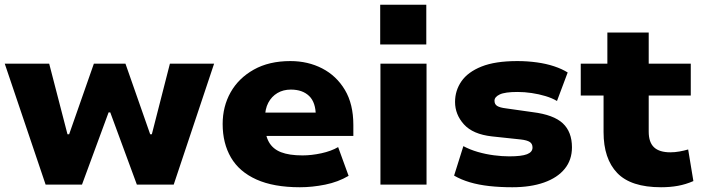

<svg xmlns="http://www.w3.org/2000/svg" viewBox="-20 -777 2959 808"><path d="M172 0 0 -509H187L264 -212H271L375 -509H508L612 -212H619L695 -509H881L711 0H556L444 -304H437L325 0Z M1242 11Q1132 11 1059.5 -21.5Q987 -54 952 -114Q917 -174 917 -255Q917 -329 950.5 -388.5Q984 -448 1048 -484Q1112 -520 1202 -520Q1276 -520 1336 -489Q1396 -458 1431.5 -398.5Q1467 -339 1467 -251V-205H1071V-303H1317L1309 -289Q1309 -346 1281 -373Q1253 -400 1204 -400Q1172 -400 1147.5 -385.5Q1123 -371 1109 -344.5Q1095 -318 1095 -279V-257Q1095 -209 1111.5 -179.5Q1128 -150 1162.5 -136.5Q1197 -123 1253 -123Q1291 -123 1332.5 -132Q1374 -141 1403 -158L1447 -37Q1403 -11 1348.5 0Q1294 11 1242 11Z M1580 -590V-757H1774V-590ZM1581 0V-509H1775V0Z M2136 11Q2084 11 2039 6Q1994 1 1957 -10Q1920 -21 1891 -38L1930 -162Q1958 -147 1991 -137.5Q2024 -128 2058.5 -123.5Q2093 -119 2123 -119Q2175 -119 2198 -128Q2221 -137 2221 -156Q2221 -172 2209.5 -179.5Q2198 -187 2172 -190L2050 -203Q1970 -212 1932.5 -253.5Q1895 -295 1895 -348Q1895 -396 1922 -435Q1949 -474 2006.5 -497Q2064 -520 2157 -520Q2199 -520 2239 -514.5Q2279 -509 2312 -498Q2345 -487 2369 -472L2324 -352Q2304 -364 2276 -372.5Q2248 -381 2217.5 -385.5Q2187 -390 2158 -390Q2105 -390 2083 -379.5Q2061 -369 2061 -353Q2061 -338 2072.5 -331Q2084 -324 2109 -321L2222 -305Q2310 -294 2348.5 -258Q2387 -222 2387 -157Q2387 -104 2356.5 -66.5Q2326 -29 2269.5 -9Q2213 11 2136 11Z M2762 11Q2635 11 2577.5 -49Q2520 -109 2520 -221V-375H2424V-509H2536V-640H2710V-509H2887V-375H2710V-223Q2710 -178 2732.5 -157Q2755 -136 2801 -136Q2820 -136 2839.5 -139.5Q2859 -143 2876 -148L2898 -15Q2866 -1 2833 5Q2800 11 2762 11Z"/></svg>

Font: Nunito Sans 6pt Black
Style: Regular
Weight: 900
Version: Version 3.101;gftools[0.9.27]